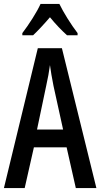

<svg xmlns="http://www.w3.org/2000/svg" viewBox="-20 -960 512 980"><path d="M367 0 320 -208H153L106 0H0L173 -714H296L472 0ZM253 -522Q247 -553 242.5 -578.5Q238 -604 235 -628Q232 -605 227 -577Q222 -549 216 -523L169 -299H302ZM283 -940Q299 -907 324.5 -866Q350 -825 376 -791V-780H322Q302 -798 279.5 -821.5Q257 -845 235 -872Q212 -845 189 -820.5Q166 -796 149 -780H94V-791Q120 -825 146.5 -867Q173 -909 187 -940Z"/></svg>

Font: Noto Sans Sinhala ExtraCondensed Medium
Style: Regular
Weight: 500
Width: 2
Designer: Jelle Bosma - Monotype Design Team
Foundry: Monotype Imaging Inc.
Version: Version 2.006; ttfautohint (v1.8.4.7-5d5b)